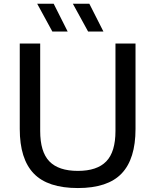

<svg xmlns="http://www.w3.org/2000/svg" viewBox="-20 -966 806 996"><path d="M384 9.5Q227.5 9.5 155 -66Q82.5 -141.5 82.5 -297V-740H188.5V-286.5Q188.5 -178 236.2 -128.8Q284 -79.5 384 -79.5Q483.5 -79.5 531.2 -128.8Q579 -178 579 -286.5V-740H683V-297Q683 -141.5 611 -66Q539 9.5 384 9.5ZM437 -802.5 358 -946.5H443.5L516.5 -802.5ZM251.5 -802.5 173 -946.5H258.5L331 -802.5Z"/></svg>

Font: Encode Sans Semi Expanded Medium
Style: Regular
Weight: 500
Width: 6
Designer: Multiple Designers
Foundry: Impallari Type
Version: Version 3.000; ttfautohint (v1.8.3) -l 8 -r 50 -G 200 -x 14 